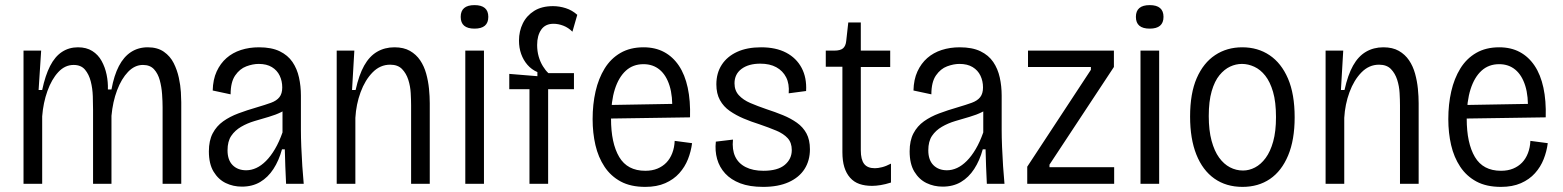

<svg xmlns="http://www.w3.org/2000/svg" viewBox="-20 -719 6113 751"><path d="M72 0V-336V-521H141L131 -367H145Q157 -424 176 -461Q195 -498 222.5 -516Q250 -534 285 -534Q318 -534 341 -519.5Q364 -505 377.5 -480.5Q391 -456 397 -427Q403 -398 402 -369H416Q426 -424 445 -460.5Q464 -497 492.5 -515.5Q521 -534 558 -534Q596 -534 621 -516.5Q646 -499 659.5 -472Q673 -445 679.5 -415Q686 -385 687.5 -359Q689 -333 689 -319V0H616V-299Q616 -322 614 -350.5Q612 -379 605 -405Q598 -431 582.5 -448Q567 -465 539 -465Q507 -465 481 -438Q455 -411 438 -366Q421 -321 416 -266V0H344V-289Q344 -313 343 -343Q342 -373 335 -400.5Q328 -428 312.5 -446.5Q297 -465 268 -465Q234 -465 208 -437Q182 -409 165.5 -363Q149 -317 145 -264V0Z M926 11Q892 11 863 -3Q834 -17 815.5 -47.5Q797 -78 797 -127Q797 -169 812 -197.5Q827 -226 853 -244.5Q879 -263 912.5 -275.5Q946 -288 984 -299Q1018 -309 1040 -317Q1062 -325 1073 -339Q1084 -353 1084 -377Q1084 -402 1074 -423Q1064 -444 1043.5 -456.5Q1023 -469 992 -469Q969 -469 943.5 -459.5Q918 -450 900 -424Q882 -398 882 -350L812 -365Q813 -408 827.5 -439.5Q842 -471 866 -492Q890 -513 922.5 -523.5Q955 -534 993 -534Q1042 -534 1074 -518.5Q1106 -503 1124 -476.5Q1142 -450 1149.5 -416Q1157 -382 1157 -345V-211Q1157 -182 1158.5 -144.5Q1160 -107 1162.5 -69Q1165 -31 1168 0H1099Q1097 -34 1096 -68Q1095 -102 1094 -135H1083Q1071 -91 1049.5 -58Q1028 -25 997.5 -7Q967 11 926 11ZM943 -53Q963 -53 982.5 -62Q1002 -71 1020.5 -89.5Q1039 -108 1055.5 -136Q1072 -164 1085 -201V-303L1113 -310Q1103 -292 1081 -281Q1059 -270 1031.5 -262Q1004 -254 975.5 -245.5Q947 -237 923 -223Q899 -209 884.5 -187.5Q870 -166 870 -131Q870 -93 890 -73Q910 -53 943 -53Z M1297 0V-335V-521H1366L1357 -367H1371Q1384 -426 1404.5 -462.5Q1425 -499 1455 -516.5Q1485 -534 1523 -534Q1559 -534 1583.5 -520Q1608 -506 1623.5 -483Q1639 -460 1647 -431Q1655 -402 1658 -372Q1661 -342 1661 -315V0H1588V-307Q1588 -328 1586.5 -355Q1585 -382 1577 -407Q1569 -432 1552.5 -449Q1536 -466 1506 -466Q1467 -466 1437.5 -436Q1408 -406 1390.5 -358.5Q1373 -311 1370 -258V0Z M1800 0V-521H1873V0ZM1836 -607Q1809 -607 1795.5 -618.5Q1782 -630 1782 -653Q1782 -676 1795.5 -687.5Q1809 -699 1836 -699Q1863 -699 1876.5 -687.5Q1890 -676 1890 -653Q1890 -630 1876.5 -618.5Q1863 -607 1836 -607Z M2051 0V-370H1972V-430L2082 -421V-437Q2059 -447 2043 -465.5Q2027 -484 2018.5 -508Q2010 -532 2010 -560Q2010 -597 2025 -627.5Q2040 -658 2069.5 -676.5Q2099 -695 2143 -695Q2168 -695 2193 -687Q2218 -679 2238 -661L2219 -595Q2203 -611 2183.5 -618.5Q2164 -626 2145 -626Q2113 -626 2097 -603Q2081 -580 2081 -543Q2081 -519 2087 -498Q2093 -477 2103.5 -460Q2114 -443 2125 -433H2225V-370H2124V0Z M2504 12Q2447 12 2408 -9Q2369 -30 2344.5 -67Q2320 -104 2309 -151.5Q2298 -199 2298 -253Q2298 -311 2309.5 -361.5Q2321 -412 2345 -451Q2369 -490 2407 -512Q2445 -534 2497 -534Q2543 -534 2577.5 -515.5Q2612 -497 2635.5 -462Q2659 -427 2670 -376Q2681 -325 2679 -260L2346 -255V-308L2631 -313L2609 -282Q2612 -342 2599 -383.5Q2586 -425 2560 -446.5Q2534 -468 2497 -468Q2456 -468 2428 -442.5Q2400 -417 2385 -370Q2370 -323 2370 -255Q2370 -159 2402 -105Q2434 -51 2504 -51Q2531 -51 2551.5 -59.5Q2572 -68 2586.5 -83Q2601 -98 2609.5 -120Q2618 -142 2619 -168L2687 -159Q2683 -127 2671 -96.5Q2659 -66 2637 -41.5Q2615 -17 2582 -2.5Q2549 12 2504 12Z M2965 12Q2912 12 2875.5 -2Q2839 -16 2816.5 -40.5Q2794 -65 2785 -97Q2776 -129 2780 -165L2847 -173Q2843 -134 2855.5 -107Q2868 -80 2896.5 -65.5Q2925 -51 2966 -51Q3022 -51 3049.5 -74Q3077 -97 3077 -132Q3077 -161 3061 -178.5Q3045 -196 3016.5 -208Q2988 -220 2950 -233Q2918 -243 2888.5 -255.5Q2859 -268 2834.5 -285Q2810 -302 2796 -327.5Q2782 -353 2782 -389Q2782 -433 2803 -465.5Q2824 -498 2863 -516Q2902 -534 2957 -534Q3015 -534 3055 -513Q3095 -492 3115.5 -453.5Q3136 -415 3133 -363L3065 -354Q3068 -391 3055 -416.5Q3042 -442 3016.5 -456Q2991 -470 2954 -470Q2908 -470 2880.5 -449.5Q2853 -429 2853 -393Q2853 -365 2870 -346.5Q2887 -328 2915 -316Q2943 -304 2978 -292Q3012 -281 3042.5 -268.5Q3073 -256 3097 -239Q3121 -222 3134.5 -197Q3148 -172 3148 -135Q3148 -91 3127 -58Q3106 -25 3065 -6.5Q3024 12 2965 12Z M3391 8Q3363 8 3341.5 0.5Q3320 -7 3305 -24Q3290 -41 3282.5 -65.5Q3275 -90 3275 -124V-458H3210V-521H3243Q3267 -521 3277.5 -530Q3288 -539 3290 -559L3298 -631H3347V-521H3462V-457H3347V-131Q3347 -95 3360 -78Q3373 -61 3402 -61Q3414 -61 3430 -65Q3446 -69 3465 -79V-5Q3443 2 3424.5 5Q3406 8 3391 8Z M3667 11Q3633 11 3604 -3Q3575 -17 3556.5 -47.5Q3538 -78 3538 -127Q3538 -169 3553 -197.5Q3568 -226 3594 -244.5Q3620 -263 3653.5 -275.5Q3687 -288 3725 -299Q3759 -309 3781 -317Q3803 -325 3814 -339Q3825 -353 3825 -377Q3825 -402 3815 -423Q3805 -444 3784.5 -456.5Q3764 -469 3733 -469Q3710 -469 3684.5 -459.5Q3659 -450 3641 -424Q3623 -398 3623 -350L3553 -365Q3554 -408 3568.5 -439.5Q3583 -471 3607 -492Q3631 -513 3663.5 -523.5Q3696 -534 3734 -534Q3783 -534 3815 -518.5Q3847 -503 3865 -476.5Q3883 -450 3890.5 -416Q3898 -382 3898 -345V-211Q3898 -182 3899.5 -144.5Q3901 -107 3903.5 -69Q3906 -31 3909 0H3840Q3838 -34 3837 -68Q3836 -102 3835 -135H3824Q3812 -91 3790.5 -58Q3769 -25 3738.5 -7Q3708 11 3667 11ZM3684 -53Q3704 -53 3723.5 -62Q3743 -71 3761.5 -89.5Q3780 -108 3796.5 -136Q3813 -164 3826 -201V-303L3854 -310Q3844 -292 3822 -281Q3800 -270 3772.5 -262Q3745 -254 3716.5 -245.5Q3688 -237 3664 -223Q3640 -209 3625.5 -187.5Q3611 -166 3611 -131Q3611 -93 3631 -73Q3651 -53 3684 -53Z M3998 0V-67L4247 -446V-457H4001V-521H4337V-457L4085 -75V-65H4338V0Z M4441 0V-521H4514V0ZM4477 -607Q4450 -607 4436.5 -618.5Q4423 -630 4423 -653Q4423 -676 4436.5 -687.5Q4450 -699 4477 -699Q4504 -699 4517.5 -687.5Q4531 -676 4531 -653Q4531 -630 4517.5 -618.5Q4504 -607 4477 -607Z M4840 12Q4776 12 4730 -20.5Q4684 -53 4659.5 -114.5Q4635 -176 4635 -263Q4635 -354 4661 -413.5Q4687 -473 4733 -503.5Q4779 -534 4839 -534Q4900 -534 4946 -503Q4992 -472 5018 -411.5Q5044 -351 5044 -260Q5044 -172 5018.5 -111Q4993 -50 4947.5 -19Q4902 12 4840 12ZM4842 -52Q4866 -52 4889 -64Q4912 -76 4930.5 -101Q4949 -126 4960 -165.5Q4971 -205 4971 -261Q4971 -320 4959.5 -359.5Q4948 -399 4929 -423Q4910 -447 4886 -458Q4862 -469 4838 -469Q4814 -469 4791.5 -458.5Q4769 -448 4750 -425Q4731 -402 4719.5 -362.5Q4708 -323 4708 -265Q4708 -209 4719 -168.5Q4730 -128 4748.5 -102.5Q4767 -77 4791 -64.5Q4815 -52 4842 -52Z M5165 0V-335V-521H5234L5225 -367H5239Q5252 -426 5272.5 -462.5Q5293 -499 5323 -516.5Q5353 -534 5391 -534Q5427 -534 5451.5 -520Q5476 -506 5491.5 -483Q5507 -460 5515 -431Q5523 -402 5526 -372Q5529 -342 5529 -315V0H5456V-307Q5456 -328 5454.5 -355Q5453 -382 5445 -407Q5437 -432 5420.5 -449Q5404 -466 5374 -466Q5335 -466 5305.5 -436Q5276 -406 5258.5 -358.5Q5241 -311 5238 -258V0Z M5851 12Q5794 12 5755 -9Q5716 -30 5691.5 -67Q5667 -104 5656 -151.5Q5645 -199 5645 -253Q5645 -311 5656.5 -361.5Q5668 -412 5692 -451Q5716 -490 5754 -512Q5792 -534 5844 -534Q5890 -534 5924.5 -515.5Q5959 -497 5982.5 -462Q6006 -427 6017 -376Q6028 -325 6026 -260L5693 -255V-308L5978 -313L5956 -282Q5959 -342 5946 -383.5Q5933 -425 5907 -446.5Q5881 -468 5844 -468Q5803 -468 5775 -442.5Q5747 -417 5732 -370Q5717 -323 5717 -255Q5717 -159 5749 -105Q5781 -51 5851 -51Q5878 -51 5898.5 -59.5Q5919 -68 5933.5 -83Q5948 -98 5956.5 -120Q5965 -142 5966 -168L6034 -159Q6030 -127 6018 -96.5Q6006 -66 5984 -41.5Q5962 -17 5929 -2.5Q5896 12 5851 12Z"/></svg>

Font: Bricolage Grotesque SemiCondensed Light
Style: Regular
Weight: 300
Width: 4
Designer: Mathieu Triay
Foundry: Atelier Triay
Version: Version 1.000;gftools[0.9.30]